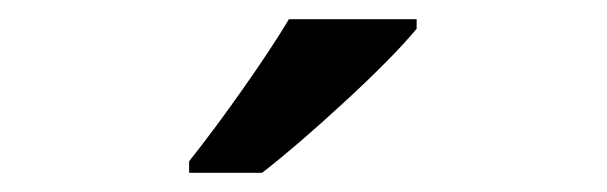

<svg xmlns="http://www.w3.org/2000/svg" viewBox="-20 -786 632 200"><path d="M414 -756V-766H281Q263 -736 233.5 -694Q204 -652 177 -618V-606H253Q288 -633 338.5 -679.5Q389 -726 414 -756Z"/></svg>

Font: OpenSansMMV
Style: Semibold
Weight: 600
Designer: Steve Matteson
Foundry: Ascender Corporation
Version: Version 6.000